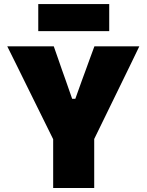

<svg xmlns="http://www.w3.org/2000/svg" viewBox="-20 -946 738 966"><path d="M252 -236.5 109.5 -525Q86.5 -572 65.2 -615Q44 -658 16.5 -713H250.5Q264 -675.5 273.2 -648.2Q282.5 -621 291 -596.8Q299.5 -572.5 310 -543.5L343 -449H359L392 -541Q403.5 -571.5 412.5 -596.8Q421.5 -622 431.5 -649.2Q441.5 -676.5 455 -713H681Q658.5 -666 635.2 -618.2Q612 -570.5 590 -525.5L449 -236.5ZM247.5 0Q247.5 -56.5 247.5 -109.8Q247.5 -163 247.5 -230.5V-410H454V-230.5Q454 -163 454 -109.8Q454 -56.5 454 0ZM172.5 -789.5V-925.5Q212.5 -925.5 257.2 -925.5Q302 -925.5 351 -925.5Q400 -925.5 444.8 -925.5Q489.5 -925.5 529.5 -925.5V-789.5Q489.5 -789.5 444.8 -789.5Q400 -789.5 351 -789.5Q302 -789.5 257.2 -789.5Q212.5 -789.5 172.5 -789.5Z"/></svg>

Font: Commissioner Thin ExtraBold
Style: Regular
Weight: 800
Version: Version 1.000